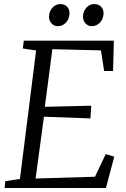

<svg xmlns="http://www.w3.org/2000/svg" viewBox="-20 -948 636 968"><path d="M3.5 0 6.5 -34.5 80.5 -46 162 -693.5 95 -703.5 100 -743H554L550 -590H505L489 -694L244 -700L206 -409.5L440 -415L436 -351L201.5 -359.5L159.5 -48L459 -57L513 -171L556 -158L514 0ZM270.5 -816Q252.5 -816 239.5 -830.2Q226.5 -844.5 227 -865Q228 -891.5 244.8 -909.5Q261.5 -927.5 284 -927.5Q306 -927.5 318.5 -914Q331 -900.5 330.5 -880.5Q330 -853 312.8 -834.5Q295.5 -816 270.5 -816ZM442 -816Q424 -816 411 -830.2Q398 -844.5 398.5 -865Q399.5 -891.5 415.8 -909.5Q432 -927.5 455 -927.5Q477 -927.5 489.8 -914Q502.5 -900.5 502 -880.5Q501.5 -853 484.2 -834.5Q467 -816 442 -816Z"/></svg>

Font: Merriweather 20pt Light
Style: Italic
Weight: 300
Italic angle: -7.8°
Version: Version 2.101